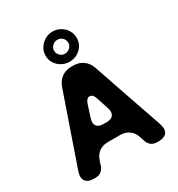

<svg xmlns="http://www.w3.org/2000/svg" viewBox="-227 -1146 1202 1294"><g transform="rotate(-30 374.0 -499.5)"><path d="M376 -764.6Q342.8 -764.6 315.4 -780.3Q288.1 -795.9 271.5 -821.3Q254.9 -848.6 254.9 -880.9Q254.9 -913.1 271.5 -939.5Q288.1 -966.8 315.4 -982.4Q342.8 -999 376 -999Q410.2 -999 437.5 -982.4Q464.8 -966.8 481.4 -939.5Q497.1 -913.1 497.1 -880.9Q497.1 -848.6 481.4 -822.3Q464.8 -795.9 437.5 -780.3Q410.2 -764.6 376 -764.6ZM376 -827.1Q399.4 -828.1 416 -843.8Q431.6 -859.4 431.6 -880.9Q431.6 -902.3 416 -918.9Q399.4 -934.6 376 -934.6Q352.5 -934.6 336.9 -918Q321.3 -902.3 321.3 -880.9Q321.3 -859.4 336.9 -843.8Q352.5 -827.1 376 -827.1ZM693.4 -95.7Q700.2 -75.2 700.2 -58.6Q700.2 -39.1 691.4 -25.4Q672.9 0 625 0Q622.1 0 616.2 0Q589.8 0 570.3 -13.7Q551.8 -27.3 543.9 -52.7Q541 -61.5 538.1 -70.3Q535.2 -79.1 532.2 -87.9Q520.5 -126 491.2 -146.5Q462.9 -167 423.8 -167Q391.6 -167 326.2 -167Q287.1 -167 258.8 -146.5Q230.5 -126 217.8 -87.9Q214.8 -79.1 211.9 -70.3Q210 -61.5 207 -52.7Q198.2 -27.3 179.7 -13.7Q161.1 0 133.8 0Q130.9 0 125 0Q77.1 0 59.6 -25.4Q49.8 -39.1 49.8 -58.6Q49.8 -75.2 56.6 -95.7Q104.5 -232.4 151.4 -370.1Q199.2 -506.8 246.1 -643.6Q260.7 -684.6 292 -707Q324.2 -730.5 368.2 -730.5Q373 -730.5 382.8 -730.5Q426.8 -730.5 459 -707Q490.2 -684.6 504.9 -643.6Q551.8 -506.8 598.6 -370.1Q646.5 -232.4 693.4 -95.7ZM384.8 -287.1Q424.8 -287.1 439.5 -307.6Q454.1 -328.1 442.4 -366.2Q434.6 -388.7 426.8 -412.1Q419.9 -434.6 412.1 -458Q399.4 -496.1 375 -496.1Q350.6 -496.1 337.9 -458Q330.1 -434.6 323.2 -412.1Q315.4 -388.7 308.6 -366.2Q295.9 -328.1 310.5 -307.6Q326.2 -287.1 365.2 -287.1Q370.1 -287.1 375 -287.1Q379.9 -287.1 384.8 -287.1Z"/></g></svg>

Font: DeepSea
Style: Bold
Weight: 700
Designer: Stem
Version: Version 3.019;git-0a5106e0b